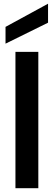

<svg xmlns="http://www.w3.org/2000/svg" viewBox="-20 -987 282 1007"><path d="M61 0V-715H181V0ZM9 -758V-846L231 -967H232V-868Z"/></svg>

Font: DM Sans 28pt SemiBold
Style: Regular
Weight: 600
Version: Version 4.004;gftools[0.9.30]